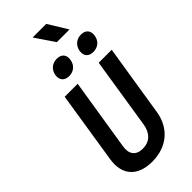

<svg xmlns="http://www.w3.org/2000/svg" viewBox="-359 -1240 1317 1317"><g transform="rotate(-45 300.0 -581.5)"><path d="M371 -1033H494L408 -1173H276ZM501 -808C546 -808 579 -836 586 -880C593 -925 569 -953 525 -953C480 -953 447 -925 439 -880C432 -836 456 -808 501 -808ZM266 -808C311 -808 344 -836 351 -880C359 -925 335 -953 290 -953C245 -953 212 -925 204 -880C198 -836 222 -808 266 -808ZM254 10C397 10 495 -73 517 -208L600 -730H474L392 -209C380 -140 338 -99 272 -99C205 -99 175 -140 187 -209L270 -730H144L62 -208C40 -73 111 10 254 10Z"/></g></svg>

Font: JetBrains Mono
Style: Bold Italic
Weight: 558
Italic angle: -9°
Monospace: yes
Designer: Philipp Nurullin, Konstantin Bulenkov
Foundry: JetBrains
Version: Version 2.305